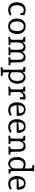

<svg xmlns="http://www.w3.org/2000/svg" viewBox="2298 -3096 1032 5667"><g transform="rotate(90 2813.5 -263.0)"><path d="M274 10Q198 10 147.5 -22.5Q97 -55 72 -113Q47 -171 47 -246Q47 -322 72.5 -379.5Q98 -437 149 -469.5Q200 -502 276 -502Q320 -502 353 -492Q386 -482 431 -466L421 -347L366 -350V-384Q366 -392 360.5 -410.5Q355 -429 350 -445L381 -413Q354 -427 327.5 -437.5Q301 -448 275 -448Q224 -448 193.5 -417.5Q163 -387 149 -341Q135 -295 135 -246Q135 -197 148.5 -152.5Q162 -108 192 -80Q222 -52 273 -52Q310 -52 344.5 -62Q379 -72 415 -89L442 -43Q400 -15 359 -2.5Q318 10 274 10Z M757 10Q681 10 630 -23Q579 -56 553.5 -113.5Q528 -171 528 -246Q528 -322 553.5 -379.5Q579 -437 630 -470Q681 -503 757 -503Q871 -503 927.5 -432.5Q984 -362 984 -246Q984 -171 958.5 -113Q933 -55 882.5 -22.5Q832 10 757 10ZM757 -44Q811 -44 842 -74Q873 -104 885.5 -150.5Q898 -197 898 -246Q898 -296 885.5 -342.5Q873 -389 842 -419Q811 -449 757 -449Q703 -449 672 -419.5Q641 -390 627.5 -343.5Q614 -297 614 -246Q614 -196 627.5 -149.5Q641 -103 672 -73.5Q703 -44 757 -44Z M1674 5 1669 -43 1769 -67 1733 -35Q1736 -46 1739 -64Q1742 -82 1744.5 -101.5Q1747 -121 1747 -134V-272Q1747 -316 1740 -355.5Q1733 -395 1713 -420Q1693 -445 1654 -445Q1596 -445 1562 -396.5Q1528 -348 1526 -274L1501 -369Q1519 -435 1566 -468.5Q1613 -502 1668 -502Q1733 -502 1766 -473.5Q1799 -445 1810.5 -393Q1822 -341 1822 -271V-164Q1822 -139 1824 -113.5Q1826 -88 1828.5 -68.5Q1831 -49 1832 -40L1796 -62L1908 -52L1902 0H1774Q1769 0 1751.5 1Q1734 2 1712.5 3Q1691 4 1674 5ZM1072 5 1067 -43 1179 -66 1139 -29Q1141 -37 1144.5 -57Q1148 -77 1151.5 -99.5Q1155 -122 1155 -134V-356Q1155 -369 1152 -391.5Q1149 -414 1145 -436.5Q1141 -459 1139 -469L1179 -423L1069 -442L1074 -494H1198L1217 -476L1231 -329V-164Q1231 -125 1234 -84Q1237 -43 1240 -25L1203 -62L1316 -52L1309 0H1182Q1172 0 1153 1Q1134 2 1112.5 3Q1091 4 1072 5ZM1378 5 1373 -43 1473 -67 1437 -35Q1440 -46 1443 -64Q1446 -82 1448.5 -101.5Q1451 -121 1451 -134V-272Q1451 -316 1444 -355.5Q1437 -395 1417 -420Q1397 -445 1358 -445Q1300 -445 1266 -397Q1232 -349 1231 -275L1205 -370Q1217 -414 1242.5 -443Q1268 -472 1301.5 -487Q1335 -502 1372 -502Q1437 -502 1470 -473.5Q1503 -445 1514.5 -393Q1526 -341 1526 -271V-164Q1526 -139 1528 -113.5Q1530 -88 1532.5 -68.5Q1535 -49 1536 -40L1500 -62L1613 -52L1606 0H1478Q1473 0 1455.5 1Q1438 2 1416.5 3Q1395 4 1378 5Z M1967 233 1962 184 2063 161 2023 199Q2025 191 2028.5 171Q2032 151 2035.5 128.5Q2039 106 2039 94V-356Q2039 -369 2035.5 -391.5Q2032 -414 2028 -436.5Q2024 -459 2022 -469L2063 -423L1953 -442L1958 -494H2082L2101 -476L2109 -379L2103 -395Q2106 -422 2129 -446.5Q2152 -471 2184 -486.5Q2216 -502 2245 -502Q2343 -502 2397.5 -437.5Q2452 -373 2452 -256Q2452 -180 2422 -119.5Q2392 -59 2340.5 -24.5Q2289 10 2224 10Q2194 10 2162 0.5Q2130 -9 2099 -25L2100 -96Q2130 -71 2160.5 -59Q2191 -47 2219 -47Q2291 -47 2330 -101Q2369 -155 2369 -255Q2369 -350 2336.5 -398.5Q2304 -447 2242 -447Q2184 -447 2149 -402.5Q2114 -358 2114 -286V64Q2114 103 2117.5 144Q2121 185 2124 203L2087 165L2221 175L2215 228H2066Q2056 228 2039.5 229Q2023 230 2004 231Q1985 232 1967 233Z M2538 5 2533 -43 2645 -66 2605 -29Q2607 -37 2610.5 -57Q2614 -77 2617.5 -99.5Q2621 -122 2621 -134V-356Q2621 -369 2618 -391.5Q2615 -414 2611 -436.5Q2607 -459 2605 -469L2645 -423L2535 -442L2540 -494H2664L2683 -476L2697 -326L2667 -358Q2678 -385 2692 -410.5Q2706 -436 2726.5 -457Q2747 -478 2777.5 -490.5Q2808 -503 2852 -503Q2869 -503 2885.5 -500.5Q2902 -498 2918 -493L2909 -332L2852 -335V-387Q2852 -392 2848 -406Q2844 -420 2838.5 -436.5Q2833 -453 2828 -464L2875 -438Q2865 -437 2854.5 -437Q2844 -437 2834 -437Q2762 -437 2729.5 -394Q2697 -351 2697 -280V-164Q2697 -125 2700 -84Q2703 -43 2706 -25L2669 -62L2803 -52L2797 0H2648Q2638 0 2619 1Q2600 2 2578.5 3Q2557 4 2538 5Z M3228 10Q3153 10 3102 -23Q3051 -56 3025.5 -114Q3000 -172 3000 -245Q3000 -319 3023 -377Q3046 -435 3094 -468.5Q3142 -502 3215 -502Q3285 -502 3326 -473Q3367 -444 3385.5 -392Q3404 -340 3404 -272L3388 -240H3064V-285L3353 -307L3321 -272Q3321 -285 3321.5 -297.5Q3322 -310 3322 -325Q3322 -378 3295 -416Q3268 -454 3212 -454Q3175 -454 3150 -435.5Q3125 -417 3111 -386Q3097 -355 3091 -319.5Q3085 -284 3085 -249Q3085 -216 3093 -181.5Q3101 -147 3118 -117Q3135 -87 3160.5 -69Q3186 -51 3222 -51Q3269 -51 3311.5 -65.5Q3354 -80 3376 -93L3402 -49Q3405 -52 3395 -43.5Q3385 -35 3362.5 -22.5Q3340 -10 3306.5 0Q3273 10 3228 10Z M3726 10Q3651 10 3600 -23Q3549 -56 3523.5 -114Q3498 -172 3498 -245Q3498 -319 3521 -377Q3544 -435 3592 -468.5Q3640 -502 3713 -502Q3783 -502 3824 -473Q3865 -444 3883.5 -392Q3902 -340 3902 -272L3886 -240H3562V-285L3851 -307L3819 -272Q3819 -285 3819.5 -297.5Q3820 -310 3820 -325Q3820 -378 3793 -416Q3766 -454 3710 -454Q3673 -454 3648 -435.5Q3623 -417 3609 -386Q3595 -355 3589 -319.5Q3583 -284 3583 -249Q3583 -216 3591 -181.5Q3599 -147 3616 -117Q3633 -87 3658.5 -69Q3684 -51 3720 -51Q3767 -51 3809.5 -65.5Q3852 -80 3874 -93L3900 -49Q3903 -52 3893 -43.5Q3883 -35 3860.5 -22.5Q3838 -10 3804.5 0Q3771 10 3726 10Z M3989 5 3984 -43 4096 -66 4056 -29Q4058 -37 4061.5 -57Q4065 -77 4068.5 -99.5Q4072 -122 4072 -134V-356Q4072 -369 4069 -391.5Q4066 -414 4062 -436.5Q4058 -459 4056 -469L4096 -423L3986 -442L3991 -494H4115L4134 -476L4148 -326L4126 -384Q4141 -422 4164.5 -448Q4188 -474 4220 -488Q4252 -502 4290 -502Q4361 -502 4397 -473.5Q4433 -445 4446 -393Q4459 -341 4459 -271V-164Q4459 -127 4462.5 -91Q4466 -55 4469 -35L4433 -62L4546 -52L4539 0H4411Q4407 0 4389 1Q4371 2 4349.5 3Q4328 4 4311 5L4306 -43L4406 -67L4369 -44Q4372 -54 4375.5 -68.5Q4379 -83 4381.5 -100Q4384 -117 4384 -134V-272Q4384 -316 4376 -355.5Q4368 -395 4345 -420Q4322 -445 4278 -445Q4217 -445 4182.5 -397Q4148 -349 4148 -275V-164Q4148 -125 4151 -84Q4154 -43 4157 -25L4120 -62L4233 -52L4226 0H4099Q4089 0 4070 1Q4051 2 4029.5 3Q4008 4 3989 5Z M4818 10Q4725 10 4670.5 -59Q4616 -128 4616 -248Q4616 -365 4671.5 -433.5Q4727 -502 4821 -502Q4846 -502 4867 -499.5Q4888 -497 4913 -489.5Q4938 -482 4973 -467L4966 -395Q4931 -423 4898.5 -434.5Q4866 -446 4831 -446Q4770 -446 4734.5 -392.5Q4699 -339 4699 -245Q4699 -154 4732 -101Q4765 -48 4820 -48Q4882 -48 4917 -89Q4952 -130 4952 -203V-619Q4952 -632 4949 -653Q4946 -674 4942 -693.5Q4938 -713 4936 -721L4974 -688L4852 -709L4857 -759L4959 -756H5015L5033 -738Q5032 -717 5030.5 -689Q5029 -661 5028 -634Q5027 -607 5027 -589V-163Q5027 -124 5033 -84Q5039 -44 5043 -27L5004 -63L5107 -52L5101 0H4976L4956 -113L4963 -96Q4964 -79 4950 -60.5Q4936 -42 4913 -26Q4890 -10 4865 0Q4840 10 4818 10Z M5404 10Q5329 10 5278 -23Q5227 -56 5201.5 -114Q5176 -172 5176 -245Q5176 -319 5199 -377Q5222 -435 5270 -468.5Q5318 -502 5391 -502Q5461 -502 5502 -473Q5543 -444 5561.5 -392Q5580 -340 5580 -272L5564 -240H5240V-285L5529 -307L5497 -272Q5497 -285 5497.5 -297.5Q5498 -310 5498 -325Q5498 -378 5471 -416Q5444 -454 5388 -454Q5351 -454 5326 -435.5Q5301 -417 5287 -386Q5273 -355 5267 -319.5Q5261 -284 5261 -249Q5261 -216 5269 -181.5Q5277 -147 5294 -117Q5311 -87 5336.5 -69Q5362 -51 5398 -51Q5445 -51 5487.5 -65.5Q5530 -80 5552 -93L5578 -49Q5581 -52 5571 -43.5Q5561 -35 5538.5 -22.5Q5516 -10 5482.5 0Q5449 10 5404 10Z"/></g></svg>

Font: Andada Pro
Style: Regular
Weight: 400
Designer: Carolina Giovagnoli
Foundry: Huerta Tipografica
Version: Version 3.003